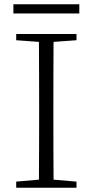

<svg xmlns="http://www.w3.org/2000/svg" viewBox="-20 -883 436 903"><path d="M43 -819.8V-862.8H353V-819.8ZM56.2 -693.8V-723.1H339.8V-693.8L231.9 -686Q231.4 -613.3 231.2 -538.8Q231 -464.4 231 -390.1V-333Q231 -258.8 231.2 -184.8Q231.4 -110.8 231.9 -38.1L339.8 -28.8V0H56.2V-28.8L163.1 -38.1Q163.6 -110.8 163.8 -184.8Q164.1 -258.8 164.1 -333V-390.1Q164.1 -464.4 163.8 -538.3Q163.6 -612.3 163.1 -686Z"/></svg>

Font: Source Han Serif TW ExtraLight
Style: Regular
Weight: 250
Designer: Ryoko NISHIZUKA Ë•øÂ°öÊ∂ºÂ≠ê (kana & ideographs); Frank Grie√ühammer (Latin, Greek & Cyrillic); Wenlong ZHANG Âº†ÊñáÈæô 
Foundry: Adobe
Version: Version 2.003;hotconv 1.1.1;makeotfexe 2.6.0